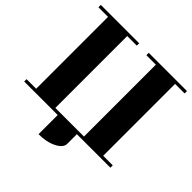

<svg xmlns="http://www.w3.org/2000/svg" viewBox="-199 -775 1090 1090"><g transform="rotate(45 346.0 -230.5)"><path d="M0 0V-19H77.1V-596.2H0V-615.2H308.1V-596.2H231V-19H460.9V-596.2H384.8V-615.2H691.9V-596.2H615.2V-19H691.9V0H422.9V77.1Q422.9 108.4 377.9 131.3Q333.5 153.8 269 153.8V0Z"/></g></svg>

Font: Hjet
Style: Regular
Weight: 400
Designer: T. Christopher White
Version: Version 1.2